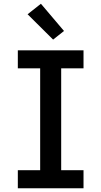

<svg xmlns="http://www.w3.org/2000/svg" viewBox="-20 -1003 540 1023"><path d="M75 0V-96H194V-639H75V-735H425V-639H306V-96H425V0ZM263 -792 127 -927 198 -983 321 -838Z"/></svg>

Font: Iosevka Term
Style: Bold
Weight: 700
Monospace: yes
Designer: Belleve Invis
Foundry: Belleve Invis
Version: Version 30.0.1